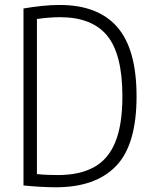

<svg xmlns="http://www.w3.org/2000/svg" viewBox="-20 -768 630 793"><path d="M211 5.5Q153 5.5 77 -2V-733Q111.5 -739 150 -743.2Q188.5 -747.5 226.5 -747.5Q385 -747.5 464.5 -656Q544 -564.5 544 -370Q544 -170 459.2 -82.2Q374.5 5.5 211 5.5ZM219 -45Q308 -45 367.2 -77Q426.5 -109 456 -180.5Q485.5 -252 485.5 -370Q485.5 -544 422.8 -620.5Q360 -697 228 -697Q206 -697 181.2 -695Q156.5 -693 132.5 -689.5V-49Q156.5 -46.5 177.2 -45.8Q198 -45 219 -45Z"/></svg>

Font: Encode Sans Condensed Light
Style: Regular
Weight: 300
Width: 3
Designer: Multiple Designers
Foundry: Impallari Type
Version: Version 3.000; ttfautohint (v1.8.3) -l 8 -r 50 -G 200 -x 14 